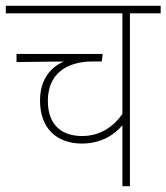

<svg xmlns="http://www.w3.org/2000/svg" viewBox="-20 -642 574 662"><path d="M534 -596V-622H0V-596H402V-249C372 -206 326 -173 263 -173C195 -173 145 -209 145 -294C145 -387 209 -430 299 -430H331L334 -456H37V-428L200 -430C146 -406 118 -359 118 -295C118 -201 174 -147 263 -147C329 -147 375 -178 402 -210V0H428V-596Z"/></svg>

Font: Noto Sans Devanagari SemiCondensed Thin
Style: Regular
Weight: 100
Width: 4
Designer: Jelle Bosma - Monotype Design Team
Foundry: Monotype Imaging Inc.
Version: Version 2.004